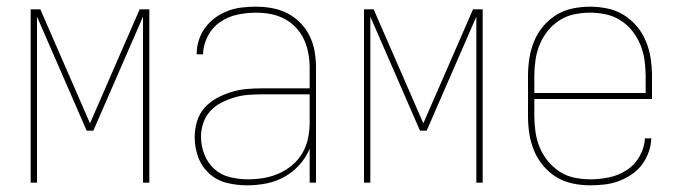

<svg xmlns="http://www.w3.org/2000/svg" viewBox="-20 -548 2040 576"><path d="M72 0V-520H101L250 -178L399 -520H428V0H409V-498L260 -156H240L91 -498V0Z M721 8Q690 8 660 0.5Q630 -7 607.5 -27.5Q585 -48 574.5 -77Q564 -106 564 -136Q564 -160 571 -183.5Q578 -207 593.5 -224.5Q609 -242 630 -253.5Q651 -265 674 -272Q697 -279 720.5 -281Q744 -283 768 -283H909V-345Q909 -366 905 -388Q901 -410 892 -429.5Q883 -449 867.5 -465.5Q852 -482 832.5 -492Q813 -502 791.5 -506Q770 -510 748 -510Q720 -510 692 -504Q664 -498 640.5 -482Q617 -466 603.5 -440Q590 -414 589 -385H570Q570 -407 576.5 -427.5Q583 -448 596 -465.5Q609 -483 626.5 -495.5Q644 -508 664 -515.5Q684 -523 705.5 -525.5Q727 -528 748 -528Q773 -528 797 -523.5Q821 -519 842.5 -508Q864 -497 881.5 -479Q899 -461 909.5 -439Q920 -417 924 -393Q928 -369 928 -345V0H909V-102Q898 -75 878 -53Q858 -31 832.5 -17Q807 -3 778.5 2.5Q750 8 721 8ZM724 -10Q747 -10 771 -14Q795 -18 816.5 -27.5Q838 -37 856.5 -52.5Q875 -68 887 -88.5Q899 -109 904 -132.5Q909 -156 909 -180V-265H768Q747 -265 726 -263.5Q705 -262 684.5 -256Q664 -250 645 -240.5Q626 -231 611.5 -215.5Q597 -200 590 -179.5Q583 -159 583 -138Q583 -111 593 -85Q603 -59 623 -41Q643 -23 670 -16.5Q697 -10 724 -10Z M1072 0V-520H1101L1250 -178L1399 -520H1428V0H1409V-498L1260 -156H1240L1091 -498V0Z M1751 8Q1724 8 1698 2.5Q1672 -3 1649.5 -16.5Q1627 -30 1609.5 -51Q1592 -72 1582 -96.5Q1572 -121 1568 -147Q1564 -173 1564 -200V-320Q1564 -346 1568 -372.5Q1572 -399 1582 -423.5Q1592 -448 1609 -468.5Q1626 -489 1648.5 -503Q1671 -517 1697.5 -522.5Q1724 -528 1750 -528Q1776 -528 1802.5 -522.5Q1829 -517 1851.5 -503Q1874 -489 1891 -468.5Q1908 -448 1918 -423.5Q1928 -399 1932 -372.5Q1936 -346 1936 -320V-251H1583V-200Q1583 -176 1586.5 -152Q1590 -128 1599 -106Q1608 -84 1623.5 -65Q1639 -46 1659 -33Q1679 -20 1703 -15Q1727 -10 1751 -10Q1779 -10 1807.5 -16Q1836 -22 1860 -37.5Q1884 -53 1898.5 -78.5Q1913 -104 1915 -133H1934Q1933 -111 1925.5 -90.5Q1918 -70 1905 -53Q1892 -36 1874 -24Q1856 -12 1835.5 -4.5Q1815 3 1793.5 5.5Q1772 8 1751 8ZM1583 -269H1917V-320Q1917 -344 1913.5 -368Q1910 -392 1901 -414Q1892 -436 1877 -455Q1862 -474 1841.5 -487Q1821 -500 1797.5 -505Q1774 -510 1750 -510Q1726 -510 1702.5 -505Q1679 -500 1658.5 -487Q1638 -474 1623 -455Q1608 -436 1599 -414Q1590 -392 1586.5 -368Q1583 -344 1583 -320Z"/></svg>

Font: Zed Mono Thin
Style: Regular
Weight: 100
Monospace: yes
Designer: Belleve Invis
Foundry: Belleve Invis
Version: Version 1.0.0; ttfautohint (v1.8.4)